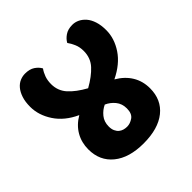

<svg xmlns="http://www.w3.org/2000/svg" viewBox="-167 -757 890 890"><g transform="rotate(-45 278.0 -311.5)"><path d="M170 -498Q170 -454 198.5 -422.5Q227 -391 278 -363Q328 -391 357 -422.5Q386 -454 386 -500Q386 -525 377.5 -545Q369 -565 358 -580Q367 -597 386 -610Q405 -623 434 -623Q452 -623 468.5 -615Q485 -607 498.5 -591.5Q512 -576 520 -551.5Q528 -527 528 -494Q528 -440 494.5 -389.5Q461 -339 393 -306Q436 -281 458.5 -244Q481 -207 481 -160Q481 -85 428 -42.5Q375 0 279 0Q185 0 131.5 -43.5Q78 -87 78 -162Q78 -207 99 -243.5Q120 -280 161 -304Q95 -334 61 -385.5Q27 -437 27 -492Q27 -525 35 -549Q43 -573 56 -588.5Q69 -604 85.5 -611Q102 -618 119 -618Q149 -618 167.5 -605.5Q186 -593 195 -576Q184 -561 177 -541.5Q170 -522 170 -498ZM279 -255Q255 -244 237.5 -222.5Q220 -201 220 -170Q220 -153 225.5 -141Q231 -129 239.5 -122Q248 -115 258.5 -112Q269 -109 280 -109Q300 -109 319.5 -122.5Q339 -136 339 -170Q339 -201 321.5 -222.5Q304 -244 279 -255Z"/></g></svg>

Font: Baloo 2
Style: Bold
Weight: 700
Designer: Sarang Kulkarni and Ek Type
Foundry: Ek Type
Version: Version 1.640;hotconv 1.0.111;makeotfexe 2.5.65597; ttfautoh